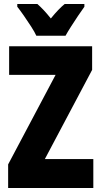

<svg xmlns="http://www.w3.org/2000/svg" viewBox="-20 -1040 511 967"><path d="M450 -93H21V-212L260 -663H26V-807H444V-688L206 -239H450ZM163 -860Q155 -878 137 -906Q119 -934 99.5 -962Q80 -990 67 -1006V-1020H168Q183 -1007 200 -989Q217 -971 236 -947Q276 -996 306 -1020H405V-1006Q391 -987 373 -960Q355 -933 338 -906.5Q321 -880 310 -860Z"/></svg>

Font: Noto Sans Kannada UI ExtraCondensed Black
Style: Regular
Weight: 900
Width: 2
Designer: Jelle Bosma - Monotype Design Team
Foundry: Monotype Imaging Inc.
Version: Version 2.005; ttfautohint (v1.8.4.7-5d5b)